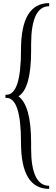

<svg xmlns="http://www.w3.org/2000/svg" viewBox="-20 -972 360 1234"><path d="M115 -56C115 143 175 242 296 242V222C219 222 180 142 180 -17V-56C180 -213 153 -312 99 -353C153 -387 180 -484 180 -646V-686C180 -850 219 -932 296 -932V-952C175 -952 115 -852 115 -652C115 -459 84 -363 21 -363H15V-343H21C84 -343 115 -247 115 -56Z"/></svg>

Font: Ponomar Unicode
Style: Regular
Weight: 400
Version: 1.3